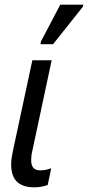

<svg xmlns="http://www.w3.org/2000/svg" viewBox="-20 -795 378 825"><path d="M154 -605H208L336 -766L338 -775H239L156 -617ZM125 10C148 10 168 6 185 0L200 -72C184 -66 168 -63 153 -63C128 -63 114 -75 114 -107C114 -118 115 -131 119 -147L202 -536H119L36 -149C31 -125 28 -106 28 -88C28 -23 60 9 125 10Z"/></svg>

Font: Noto Sans Condensed
Style: Italic
Weight: 400
Width: 3
Italic angle: -12°
Designer: Monotype Design Team
Foundry: Monotype Imaging Inc.
Version: Version 2.013